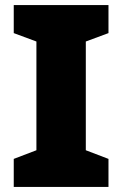

<svg xmlns="http://www.w3.org/2000/svg" viewBox="-20 -734 480 754"><path d="M406 0V-110L317 -144V-571L406 -604V-714H34V-604L123 -571V-144L34 -110V0Z"/></svg>

Font: Noto Sans Canadian Aboriginal Black
Style: Regular
Weight: 900
Designer: Monotype Design Team, Typotheque's Kevin King
Foundry: Monotype Imaging Inc.
Version: Version 2.004